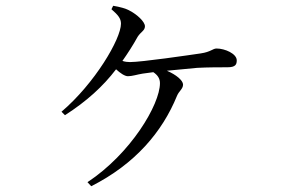

<svg xmlns="http://www.w3.org/2000/svg" viewBox="-20 -591 1040 665"><path d="M296 54C448 -23 542 -134 593 -259C600 -276 614 -283 614 -298C614 -312 591 -332 558 -346L663 -356C699 -358 744 -358 768 -358C796 -358 800 -368 800 -382C800 -405 759 -423 730 -423C717 -423 710 -411 675 -406C634 -400 471 -376 430 -376C422 -376 413 -377 404 -380C423 -407 441 -435 457 -464C468 -481 482 -485 482 -500C482 -516 454 -541 431 -553C416 -562 395 -567 372 -571L366 -559C389 -539 399 -527 399 -509C399 -456 308 -302 193 -204L205 -192C280 -240 337 -292 382 -351C396 -338 412 -327 423 -327C438 -327 455 -333 474 -336L511 -341C526 -331 534 -319 534 -303C534 -229 433 -59 283 40Z"/></svg>

Font: Noto Serif CJK TC
Style: Regular
Weight: 400
Designer: Ryoko NISHIZUKA 西塚涼子 (kana & ideographs); Frank Grießhammer (Latin, Greek & Cyrillic); Wenlong ZHANG 张文龙 (bopomofo); San
Foundry: Adobe
Version: Version 2.001;hotconv 1.1.0;makeotfexe 2.6.0